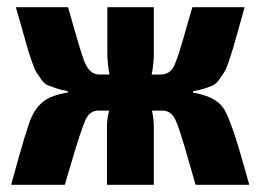

<svg xmlns="http://www.w3.org/2000/svg" viewBox="-20 -513 722 533"><path d="M516 -260V-256Q580 -245 601.5 -211Q623 -177 661 -39Q668 -14 672 0H523Q516 -23 505 -62Q478 -158 466.5 -181.5Q455 -205 432 -206H402Q407 -181 407 -163V0H277V-163Q277 -184 283 -206H251Q229 -205 217.5 -180.5Q206 -156 177 -58Q166 -21 160 0H11Q54 -159 68 -189Q89 -233 128 -246Q143 -252 168 -256V-260Q150 -263 137 -267.5Q124 -272 113.5 -276Q103 -280 94.5 -292.5Q86 -305 81 -312.5Q76 -320 68 -343.5Q60 -367 56 -381Q52 -395 41.5 -432Q31 -469 24 -493H169Q208 -353 217 -336Q231 -306 256 -306H284Q278 -336 278 -365V-493H407V-365Q407 -336 401 -306H425Q451 -306 462.5 -328.5Q474 -351 498 -438Q508 -473 514 -493H659Q652 -468 642 -432Q632 -396 627.5 -381Q623 -366 615.5 -343.5Q608 -321 602.5 -312.5Q597 -304 588.5 -292Q580 -280 570 -275.5Q560 -271 547 -267Q534 -263 516 -260Z"/></svg>

Font: exo2condensed_b
Style: Bold
Weight: 700
Width: 3
Designer: Natanael Gama
Version: Version 1.001;PS 001.001;hotconv 1.0.70;makeotf.lib2.5.58329